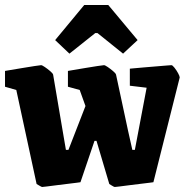

<svg xmlns="http://www.w3.org/2000/svg" viewBox="-22 -733 747 766"><path d="M146 13Q144 13 134 7Q124 1 124 1L43 -374L-2 -387V-450Q-2 -450 18.5 -453.5Q39 -457 66.5 -461.5Q94 -466 116 -469.5Q138 -473 142 -473Q146 -473 157 -465.5Q168 -458 178.5 -449Q189 -440 190 -435L228 -211L241 -135H251L319 -310L296 -374L249 -387V-450Q249 -450 269.5 -453.5Q290 -457 317 -461.5Q344 -466 366.5 -469.5Q389 -473 393 -473Q397 -473 408 -465.5Q419 -458 429.5 -449Q440 -440 441 -435L489 -211L506 -135H516L563 -383L496 -391V-459Q496 -459 512 -460.5Q528 -462 551.5 -464Q575 -466 599.5 -468Q624 -470 641.5 -471.5Q659 -473 662 -473Q666 -473 674 -463Q682 -453 688.5 -441Q695 -429 695 -424L590 -6Q590 -6 575 -4Q560 -2 538 0.5Q516 3 493.5 6Q471 9 454.5 11Q438 13 436 13Q433 13 423.5 7Q414 1 414 1L363 -171H355L299 -6Q299 -6 284.5 -4Q270 -2 248 0.5Q226 3 203.5 6Q181 9 164.5 11Q148 13 146 13ZM255 -519 198 -573 314 -713H410L527 -573L469 -519L367 -601H358Z"/></svg>

Font: Grenze Gotisch Black
Style: Regular
Weight: 900
Designer: Renata Polastri
Foundry: Omnibus-Type
Version: Version 1.001